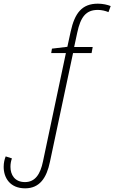

<svg xmlns="http://www.w3.org/2000/svg" viewBox="-108 -785 623 1046"><path d="M29 241C108 241 146 184 164 97L290 -496H391L397 -529H296L313 -608C331 -692 360 -731 425 -731C445 -731 466 -726 483 -719L495 -752C478 -759 452 -765 425 -765C338 -765 299 -713 277 -613L259 -530L175 -520L171 -496H251L126 95C112 163 84 207 28 207C-28 207 -51 167 -51 124C-51 106 -48 92 -43 78L-77 67C-83 82 -88 101 -88 124C-88 183 -54 241 29 241Z"/></svg>

Font: Noto Sans SemiCondensed ExtraLight
Style: Italic
Weight: 200
Width: 4
Italic angle: -12°
Designer: Monotype Design Team
Foundry: Monotype Imaging Inc.
Version: Version 2.013